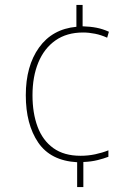

<svg xmlns="http://www.w3.org/2000/svg" viewBox="-20 -744 552 774"><path d="M313 -638Q345 -637 370 -632Q395 -627 419 -616L412 -592Q388 -603 363 -608Q338 -613 315 -613Q249 -613 203.5 -581Q158 -549 134.5 -492Q111 -435 111 -360Q111 -288 131.5 -233Q152 -178 195 -147Q238 -116 305 -116Q335 -116 363.5 -122Q392 -128 417 -138V-112Q399 -105 373 -98.5Q347 -92 316 -91V10H291V-90Q184 -96 134 -169.5Q84 -243 84 -360Q84 -478 137.5 -552.5Q191 -627 288 -636V-724H313Z"/></svg>

Font: Noto Sans Kannada SemiCondensed Thin
Style: Regular
Weight: 100
Width: 4
Designer: Jelle Bosma - Monotype Design Team
Foundry: Monotype Imaging Inc.
Version: Version 2.005; ttfautohint (v1.8.4.7-5d5b)